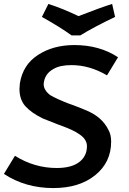

<svg xmlns="http://www.w3.org/2000/svg" viewBox="-50 -946 658 976"><path d="M221 10Q353 10 434 -55.5Q515 -121 515 -226Q515 -261 502 -284Q469 -354 381 -388Q345 -403 312 -415L303 -418Q238 -443 206 -462Q172 -487 172 -519Q176 -571 223 -596Q255 -615 314 -615Q405 -615 494 -563L550 -655Q456 -717 328 -717Q221 -717 143.5 -667Q66 -617 51 -522L49 -494Q49 -439 79.5 -405.5Q110 -372 167 -344L243 -314Q325 -285 351 -265Q392 -239 392 -203Q392 -152 352.5 -122Q313 -92 238 -92Q125 -92 26 -154L-30 -62Q79 10 221 10ZM358 -766Q428 -809 535 -860L520 -926Q468 -910 349 -864Q268 -903 196 -926L163 -860Q256 -808 314 -766Z"/></svg>

Font: Brisa Sans Medium
Style: Italic
Weight: 600
Italic angle: -8°
Designer: Dalton Maag Ltd
Foundry: Dalton Maag Ltd
Version: Version 1.101;July 10, 2019;FontCreator 11.5.0.2425 64-bit